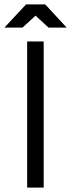

<svg xmlns="http://www.w3.org/2000/svg" viewBox="-42 -850 322 870"><path d="M81 0V-662H156V0ZM-22 -725 76 -830H163L260 -725H178L119 -779L60 -725Z"/></svg>

Font: Questrial
Style: Regular
Weight: 400
Designer: Joe Prince, Laura Meseguer
Foundry: Joe Prince, Laura Meseguer
Version: Version 2.000; ttfautohint (v1.8.3)